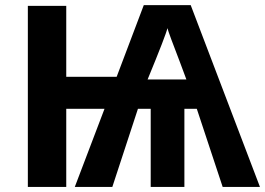

<svg xmlns="http://www.w3.org/2000/svg" viewBox="-20 -737 1045 757"><path d="M562 -423.8H714.8L689.9 -490.7Q645 -606.9 640.1 -626Q634.8 -600.6 562 -423.8ZM707 -308.1V0H574.2V-308.1H523.9L422.9 0H274.9L392.1 -308.1H241.2V0H89.8V-713.9H241.2V-434.1H439.9L546.9 -716.8H731.9L1004.9 0H857.9L755.9 -308.1Z"/></svg>

Font: OpenSans-Bold
Style: Bold
Weight: 700
Foundry: Ascender Corporation
Version: Version 1.10